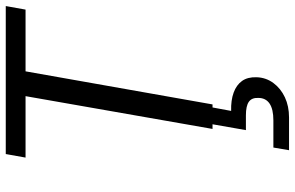

<svg xmlns="http://www.w3.org/2000/svg" viewBox="-194 -546 999 650"><g transform="rotate(-90 305.0 -220.5)"><path d="M194 0 305 -633H97L109 -700H610L598 -633H389L277 0ZM122 259 131 206H223Q261 206 280 193Q299 180 299 155Q300 133 286 123Q272 113 240 113H190L211 -7H268L255 63Q291 62 317 71.5Q343 81 356.5 100Q370 119 369 149Q368 181 349.5 206Q331 231 301 245Q271 259 233 259Z"/></g></svg>

Font: DM Sans 16pt
Style: Italic
Weight: 400
Italic angle: -10°
Version: Version 4.004;gftools[0.9.30]